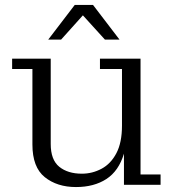

<svg xmlns="http://www.w3.org/2000/svg" viewBox="-20 -747 705 776"><path d="M175 -587 282 -727H356L463 -587H404L315 -685L227 -587ZM287 9Q211 9 161 -31Q111 -71 111 -163V-468H29V-510H185V-165Q185 -101 219.5 -73Q254 -45 311 -45Q353 -45 390.5 -65Q428 -85 450.5 -128Q473 -171 473 -239V-468H384V-510H548V-42H629V0H481V-126Q460 -56 410 -23.5Q360 9 287 9Z"/></svg>

Font: Montagu Slab 16pt Light
Style: Regular
Weight: 300
Designer: Florian Karsten
Foundry: Florian Karsten
Version: Version 1.000; ttfautohint (v1.8.3)